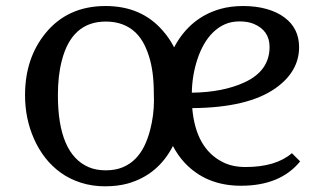

<svg xmlns="http://www.w3.org/2000/svg" viewBox="-20 -620 1122 651"><path d="M997.6 -72.8Q930.7 9.8 796.9 9.8Q678.7 9.8 605.5 -68.8Q582.5 -93.8 566.4 -125Q516.1 -27.3 414.1 2Q379.4 11.7 335.9 11.7Q292.5 11.7 254.4 -0.5Q216.3 -12.7 186 -34.4Q155.8 -56.2 133.1 -85.4Q110.4 -114.7 95.2 -149.4Q64.9 -217.8 64.9 -297.4Q64.9 -421.9 133.8 -506.8Q209 -599.6 337.9 -599.6Q460 -599.6 532.2 -515.6Q554.7 -490.2 570.3 -459.5Q624 -560.5 727.5 -589.8Q762.2 -599.6 805.2 -599.6Q848.1 -599.6 884.3 -589.4Q920.4 -579.1 944.8 -560.5Q994.1 -523.9 994.1 -460Q994.1 -377.4 914.1 -320.8Q820.8 -254.9 631.8 -253.4Q643.6 -116.2 735.4 -70.3Q767.6 -53.7 812.5 -53.7Q915 -53.7 969.7 -100.6ZM630.4 -305.7Q736.3 -307.1 809.1 -340.8Q894 -379.9 894 -460.9Q894 -516.6 840.3 -539.1Q820.3 -547.4 792.2 -547.4Q764.2 -547.4 741.9 -537.4Q719.7 -527.3 702.1 -510Q684.6 -492.7 671.4 -469.5Q658.2 -446.3 649.4 -419.4Q631.3 -364.3 630.4 -305.7ZM280.8 -53.2Q305.7 -42.5 338.6 -42.5Q371.6 -42.5 396.5 -53Q421.4 -63.5 439.5 -82Q457.5 -100.6 469.5 -125.2Q481.4 -149.9 488.8 -178.2Q502 -229 502 -278.6Q502 -328.1 499 -358.6Q496.1 -389.2 488.8 -416.7Q481.4 -444.3 469.5 -468.3Q457.5 -492.2 439.5 -509.8Q400.4 -546.9 338.9 -546.9Q223.1 -546.9 189.5 -414.1Q176.3 -363.8 176.3 -297.4Q176.3 -98.1 280.8 -53.2Z"/></svg>

Font: Metamorphous
Style: Regular
Weight: 400
Designer: James Grieshaber
Foundry: James Grieshaber
Version: Version 1.001